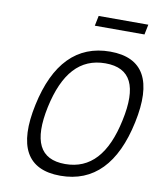

<svg xmlns="http://www.w3.org/2000/svg" viewBox="-93 -926 839 1009"><g transform="rotate(10 326.5 -422.0)"><path d="M298 9C120 9 56 -109 105 -336C153 -561 266 -679 444 -679C622 -679 685 -561 637 -336C589 -109 476 9 298 9ZM171 -335C132 -150 176 -56 312 -56C447 -56 531 -150 570 -335C610 -520 566 -614 430 -614C294 -614 211 -520 171 -335ZM340 -799H605L616 -853H351Z"/></g></svg>

Font: LT Wave Mono Light
Style: Italic
Weight: 300
Designer: Daniel Lyons
Version: Version 2.5 (Glyphs App)